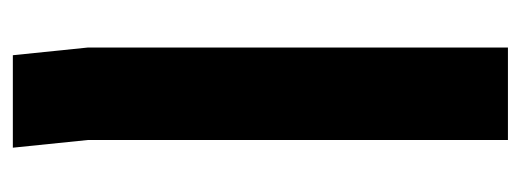

<svg xmlns="http://www.w3.org/2000/svg" viewBox="-276 -335 811 299"><g transform="rotate(-90 129.5 -185.5)"><path d="M61 200V-454L49 -571H193L205 -454V200Z"/></g></svg>

Font: Assistant
Style: Bold
Weight: 700
Designer: Hebrew By Ben Nathan, Latin by Paul Hunt
Version: Version 2.001;PS 002.001;hotconv 1.0.88;makeotf.lib2.5.64775